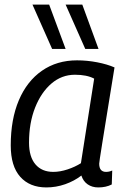

<svg xmlns="http://www.w3.org/2000/svg" viewBox="-20 -810 548 840"><path d="M410 10Q383 10 363.5 -3.5Q344 -17 336 -42Q305 -18 265 -4Q225 10 183 10Q110 10 68.5 -36.5Q27 -83 27 -174Q27 -288 62.5 -371.5Q98 -455 163.5 -500.5Q229 -546 317 -546Q361 -546 405 -537.5Q449 -529 481 -515Q461 -392 448 -311.5Q435 -231 427.5 -184.5Q420 -138 417 -117.5Q414 -97 414 -94Q414 -58 444 -58Q458 -58 471 -64L469 -3Q444 10 410 10ZM334 -96 392 -466Q360 -483 308 -483Q250 -483 205 -444.5Q160 -406 133.5 -339Q107 -272 107 -186Q107 -124 135 -91Q163 -58 213 -58Q243 -58 276 -69Q309 -80 334 -96ZM208 -596 122 -790H195L267 -596ZM353 -596 267 -790H340L411 -596Z"/></svg>

Font: Georama
Style: Italic
Weight: 400
Italic angle: -9°
Designer: Jean-Baptiste Levee
Foundry: Production Type
Version: Version 1.000